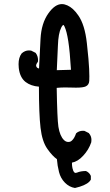

<svg xmlns="http://www.w3.org/2000/svg" viewBox="-20 -791 540 939"><path d="M257.3 -361.3Q259.8 -210.4 265.6 -170.9Q272.9 -126 292.5 -106.4Q302.2 -96.7 314 -96.7Q320.8 -96.7 325.4 -99.1Q330.1 -101.6 333.5 -105.5Q343.8 -115.2 352.1 -138.7L353 -139.6Q366.2 -151.4 385.7 -151.4Q388.7 -151.4 393.1 -150.9L414.6 -140.1L415 -139.2Q427.2 -125.5 427.2 -106.9Q427.2 -101.6 426.3 -95.2Q414.1 -58.6 386.7 -29.3Q360.8 -1 332 4.4Q332 7.3 332 10.7Q332 14.2 332.5 19.5Q333.5 31.2 337.9 43Q340.3 48.8 343.3 51.8Q346.2 54.7 349.6 54.7Q353 54.7 356.4 53.2Q375 45.4 399.4 45.4H400.4Q417 52.7 423.8 68.4L424.3 69.3V87.4Q420.9 93.3 416.5 97.7Q397.5 116.7 346.7 128.4Q318.8 124 297.6 102.5Q276.4 81.1 268.6 50.3Q260.7 19.5 258.3 -12.7Q236.3 -27.8 211.9 -62.5Q186 -98.6 178.2 -166.3Q170.4 -233.9 170.4 -367.2Q131.3 -370.1 105 -390.1Q77.1 -412.1 71.8 -458.5Q70.8 -468.3 70.8 -477.1Q70.8 -509.8 85.9 -529.8Q102.1 -544.4 121.6 -544.4Q126.5 -544.4 132.3 -543.5L153.8 -532.7L154.8 -531.7Q166 -516.6 166 -497.1Q166 -494.1 165.5 -489.3Q156.7 -478 156.7 -470.2Q156.7 -467.3 158.2 -464.8Q161.6 -457.5 170.9 -456.1L178.2 -600.6Q182.1 -677.7 217.3 -726.6Q249 -771 282.7 -771Q295.4 -771 309.6 -764.6Q337.9 -752 362.8 -715.8Q395 -669.9 404.8 -580.1Q414.6 -491.7 416 -454.1Q417 -432.1 417 -418.2Q417 -404.3 416.5 -395.5Q415.5 -376.5 399.9 -368.7Q387.2 -362.3 351.1 -362.3Q340.8 -362.3 328.1 -362.8Q315.4 -363.3 297.4 -363.3Q279.3 -363.3 257.3 -361.3ZM295.4 -661.6Q293.5 -666 292 -667.5Q290.5 -668.9 290 -668.9Q289.6 -668.9 289.6 -668.9L286.6 -667Q283.2 -663.6 279.3 -655.8Q265.1 -627.4 263.2 -567.4Q261.2 -507.3 257.8 -447.8L327.1 -449.7Q321.8 -539.1 314 -589.1Q306.2 -639.2 295.4 -661.6Z"/></svg>

Font: Bakudai
Style: Medium
Weight: 500
Version: Version 1.48